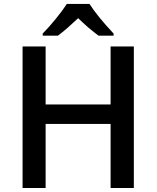

<svg xmlns="http://www.w3.org/2000/svg" viewBox="-20 -948 790 968"><path d="M654.8 0H537.6V-323.2H210V0H93.8V-713.9H210V-421.4H537.6V-713.9H654.8ZM316.9 -928.2H431.2Q470.7 -866.2 552.7 -778.8V-768.1H477.1Q460 -780.3 425.8 -808.6Q391.6 -838.9 374 -856.4Q347.2 -831.1 321.8 -808.6Q293.5 -784.2 272 -768.1H195.3V-778.8Q227.1 -811 262.2 -854.2Q297.4 -897.5 316.9 -928.2Z"/></svg>

Font: Viking Open Sans Light
Style: Bold
Weight: 600
Foundry: Ascender Corporation
Version: Version 2.001